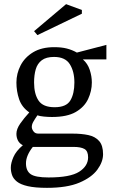

<svg xmlns="http://www.w3.org/2000/svg" viewBox="-20 -727 550 924"><path d="M206 177Q149 177 114 169Q79 161 61.5 147Q44 133 38 115.5Q32 98 32 80Q32 58 44.5 29Q57 0 90 -28Q74 -36 66.5 -50.5Q59 -65 59 -83Q59 -106 77.5 -132.5Q96 -159 121 -186Q85 -211 72 -249.5Q59 -288 59 -330Q59 -373 79 -412Q99 -451 139.5 -475.5Q180 -500 241 -500Q276 -500 301.5 -493.5Q327 -487 350 -474L492 -511V-441H379Q402 -421 412 -390.5Q422 -360 422 -330Q422 -289 404 -250.5Q386 -212 344.5 -188Q303 -164 230 -164Q211 -164 191 -166Q171 -168 160 -172Q147 -153 140 -140.5Q133 -128 133 -116Q133 -106 141 -95Q149 -84 164 -84H329Q372 -84 405 -77Q438 -70 457 -48.5Q476 -27 476 15Q476 52 448.5 89.5Q421 127 362 152Q303 177 206 177ZM214 127Q318 127 361 99.5Q404 72 404 30Q404 0 386.5 -10Q369 -20 334 -20H138Q122 0 113.5 20Q105 40 105 59Q105 95 127.5 111Q150 127 214 127ZM243 -211Q299 -211 318.5 -243.5Q338 -276 338 -330Q338 -383 316 -418Q294 -453 240 -453Q202 -453 181 -437Q160 -421 152 -393.5Q144 -366 144 -330Q144 -275 165.5 -243Q187 -211 243 -211ZM160 -558 144 -577 298 -707 374 -679V-661Z"/></svg>

Font: Manuale
Style: Regular
Weight: 400
Designer: Eduardo Tunni / Pablo Cosgaya
Foundry: Eduardo Tunni / Pablo Cosgaya
Version: Version 1.002